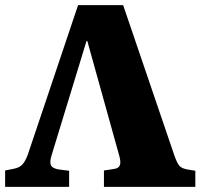

<svg xmlns="http://www.w3.org/2000/svg" viewBox="-21 -730 783 750"><path d="M-1 0V-64L34 -71Q55 -75 66.5 -87.5Q78 -100 88 -127L284 -710H460L660 -123Q671 -92 680 -82Q689 -72 711 -68L742 -63V0H385V-64L424 -70Q442 -72 447 -84Q452 -96 445 -121L320 -570H317L181 -125Q172 -97 178 -84.5Q184 -72 209 -68L249 -63V0Z"/></svg>

Font: Literata 36pt ExtraBold
Style: Regular
Weight: 800
Designer: Latin by Veronika Burian and Jose Scaglione. Greek by Irene Vlachou. Cyrillic by Vera Evstafieva.
Foundry: TypeTogether
Version: Version 3.002